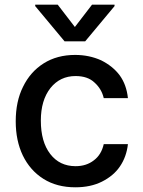

<svg xmlns="http://www.w3.org/2000/svg" viewBox="-20 -787 608 818"><path d="M165 -25Q108 -61 77 -125Q47 -188 47 -270Q47 -355 78 -417Q109 -481 166 -517Q223 -553 300 -553Q360 -553 411 -530Q461 -505 490 -466Q519 -426 525 -369H422Q413 -408 383 -435Q354 -463 302 -463Q236 -463 195 -412Q154 -360 154 -273Q154 -183 194 -131Q234 -79 302 -79Q348 -79 380 -104Q412 -128 422 -173H525Q519 -119 491 -78Q464 -38 414 -13Q366 11 301 11Q222 11 165 -25ZM372 -767H468V-761L343 -611H255L130 -761V-767H226L299 -672Z"/></svg>

Font: Sinter Medium
Style: Regular
Weight: 500
Foundry: Adobe & rsms
Version: Version 1.000